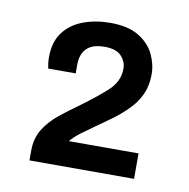

<svg xmlns="http://www.w3.org/2000/svg" viewBox="-52 -850 454 461"><g transform="rotate(10 175.5 -619.5)"><path d="M48 -440V-464Q48 -494 62 -516.5Q76 -539 98.5 -557Q121 -575 145 -592Q178 -616 205 -640Q232 -664 232 -696Q232 -713 219.5 -726.5Q207 -740 179 -740Q158 -740 145.5 -733.5Q133 -727 127 -715Q121 -703 121 -687V-665H54Q53 -669 52 -677Q51 -685 51 -692Q51 -730 69 -753.5Q87 -777 117 -788Q147 -799 182 -799Q226 -799 252 -783Q278 -767 289.5 -743Q301 -719 301 -694Q301 -667 291.5 -646Q282 -625 265.5 -608Q249 -591 229.5 -576.5Q210 -562 191 -549Q174 -537 158.5 -525.5Q143 -514 133 -502H303V-440Z"/></g></svg>

Font: Archivo SemiBold Medium
Style: Regular
Weight: 500
Version: Version 2.001